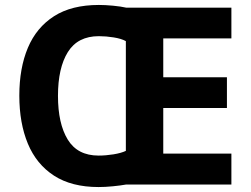

<svg xmlns="http://www.w3.org/2000/svg" viewBox="-20 -745 1013 775"><path d="M379 -725Q405 -725 436.5 -722Q468 -719 490 -714H914V-590H639V-433H896V-309H639V-125H914V0H488Q466 4 435 7Q404 10 378 10Q269 10 198 -36Q127 -82 92.5 -165Q58 -248 58 -359Q58 -470 92.5 -552Q127 -634 198 -679.5Q269 -725 379 -725ZM379 -599Q294 -599 254 -535Q214 -471 214 -358Q214 -246 253.5 -181.5Q293 -117 378 -117Q407 -117 438 -122Q469 -127 488 -136V-579Q470 -589 439 -594Q408 -599 379 -599Z"/></svg>

Font: Noto Sans Sundanese
Style: Bold
Weight: 700
Version: Version 2.003